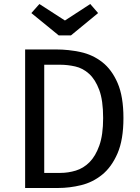

<svg xmlns="http://www.w3.org/2000/svg" viewBox="-20 -935 696 955"><path d="M493 -348Q493 -436 473.5 -488Q454 -540 423 -568Q392 -596 354 -604.5Q316 -613 280 -613H200V-75H281Q319 -75 357 -86.5Q395 -98 425 -128Q455 -158 474 -211Q493 -264 493 -348ZM594 -348Q594 -240 564.5 -172Q535 -104 488 -66Q441 -28 383.5 -14Q326 0 270 0H105V-689H259Q321 -689 381 -676Q441 -663 488.5 -626Q536 -589 565 -522Q594 -455 594 -348ZM303 -833 429 -915 468 -870 333 -759H272L136 -870L176 -915Z"/></svg>

Font: Feura Sans
Style: Regular
Weight: 400
Designer: Carrois Corporate & Edenspiekermann
Foundry: Carrois Corporate GbR & Edenspiekermann AG
Version: Version 1.001